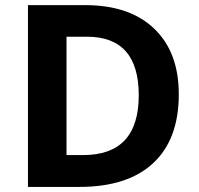

<svg xmlns="http://www.w3.org/2000/svg" viewBox="-20 -734 780 754"><path d="M682.1 -363.8C682.1 -474.1 649.9 -560.1 585.4 -621.6C521 -683.1 430.7 -713.9 314 -713.9H89.8V0H292C418.5 0 515.1 -31.2 582 -93.8C648.9 -156.2 682.1 -246.1 682.1 -363.8ZM524.9 -359.9C524.9 -203.1 452.1 -125 306.2 -125H241.2V-589.8H321.8C457 -589.8 524.9 -513.2 524.9 -359.9Z"/></svg>

Font: Sahel
Style: Bold
Weight: 700
Foundry: Saber Rastikerdar (saber.rastikerdar@gmail.com)
Version: Version 3.4.0